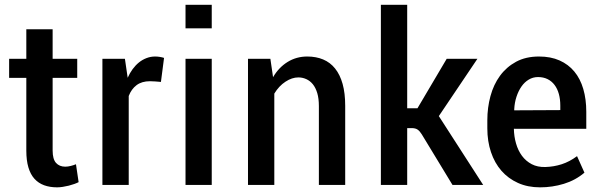

<svg xmlns="http://www.w3.org/2000/svg" viewBox="-20 -782 2546 812"><path d="M91.3 -658.2H202.6V-533.2H306.6V-452.6H202.6V-145.5Q202.6 -108.9 217 -93Q231.4 -77.1 255.9 -77.1Q267.1 -77.1 279.5 -80.3Q292 -83.5 301.3 -87.4L312.5 -11.7Q305.2 -7.8 294.2 -3.9Q283.2 0 270.8 3.2Q258.3 6.3 245.4 8.3Q232.4 10.3 221.7 10.3Q190.9 10.3 166.7 1.5Q142.6 -7.3 125.7 -25.9Q108.9 -44.4 100.1 -74Q91.3 -103.5 91.3 -145V-452.6H18.6V-533.2H91.3Z M673.8 -537.1 660.6 -435.5Q647.9 -436.5 637.5 -437.5Q627 -438.5 614.3 -438.5Q579.6 -438.5 557.6 -421.9Q535.6 -405.3 524.4 -376V0H413.1V-533.2H508.3L520 -453.1Q528.8 -473.1 541 -489.7Q553.2 -506.3 567.9 -518.1Q582.5 -529.8 599.9 -536.4Q617.2 -543 636.2 -543Q646 -543 656.2 -541.3Q666.5 -539.6 673.8 -537.1Z M875.5 -761.7V-662.1H764.6V-761.7ZM875.5 -533.2V0H764.6V-533.2Z M1123.5 -533.2 1134.8 -455.6Q1158.7 -496.6 1196 -519.8Q1233.4 -543 1279.3 -543Q1316.9 -543 1346.7 -530.5Q1376.5 -518.1 1397.2 -492.2Q1418 -466.3 1429 -427Q1439.9 -387.7 1439.9 -334.5V0H1328.6V-333.5Q1328.6 -365.2 1321.8 -388.2Q1314.9 -411.1 1303 -425.8Q1291 -440.4 1275.1 -447.5Q1259.3 -454.6 1241.7 -454.6Q1214.8 -454.6 1187.3 -436.5Q1159.7 -418.5 1140.1 -386.2V0H1028.8V-533.2Z M1893.6 0 1763.7 -213.9Q1755.4 -227.5 1746.1 -233.9Q1736.8 -240.2 1721.2 -240.2H1702.1V0H1590.8V-761.7H1702.1V-324.2H1745.6L1869.1 -533.2H1999L1835.9 -291L2023.4 0Z M2264.2 10.3Q2211.9 10.3 2170.7 -8.3Q2129.4 -26.9 2100.6 -59.8Q2071.8 -92.8 2056.4 -138.7Q2041 -184.6 2041 -239.3V-273.4Q2041 -326.7 2054.2 -375.5Q2067.4 -424.3 2094.5 -461.4Q2121.6 -498.5 2162.6 -520.8Q2203.6 -543 2259.3 -543Q2309.1 -543 2346.4 -526.4Q2383.8 -509.8 2408.9 -479.5Q2434.1 -449.2 2446.8 -405.8Q2459.5 -362.3 2459.5 -309.1V-237.3H2160.6Q2158.7 -237.3 2157 -237.5Q2155.3 -237.8 2153.3 -237.3Q2153.8 -205.1 2162.4 -175.3Q2170.9 -145.5 2187.5 -123Q2204.1 -100.6 2228.8 -87.6Q2253.4 -74.7 2286.6 -75.7Q2322.3 -76.7 2355.5 -87.4Q2388.7 -98.1 2420.4 -121.6L2451.7 -51.8Q2413.6 -19.5 2364.7 -4.6Q2315.9 10.3 2264.2 10.3ZM2255.4 -456.1Q2233.9 -456.1 2216.1 -445.3Q2198.2 -434.6 2185.3 -416Q2172.4 -397.5 2164.3 -372.8Q2156.2 -348.1 2154.8 -320.3V-315.4L2349.6 -316.4V-335.4Q2349.6 -362.3 2343.5 -384.5Q2337.4 -406.7 2325.4 -422.6Q2313.5 -438.5 2295.9 -447.3Q2278.3 -456.1 2255.4 -456.1Z"/></svg>

Font: Ufes Sans Medium
Style: Regular
Weight: 500
Designer: Ricardo Esteves & Filipe Motta
Foundry: ProDesignUfes - Ricardo Esteves, Filipe Motta (This is a derivative work, based on Roboto family, by Christian Robertson
Version: Version 2.0